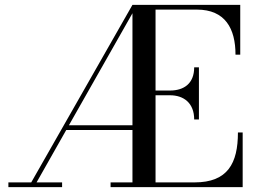

<svg xmlns="http://www.w3.org/2000/svg" viewBox="-20 -770 1048 790"><path d="M14.5 -19.5V0H235.5V-19.5H130.5L252.5 -235H525V-19.5H435V0H978.5V-225H959C959 -98 917 -19.5 780.5 -19.5H620V-378H679.5C736.5 -378 779 -345.5 779 -278.5H798.5V-493H779C779 -426 736.5 -397.5 679.5 -397.5H620V-730.5H790C907 -730.5 949 -652 949 -545H968.5V-750H525L108.5 -19.5ZM263.5 -254.5 525 -715.5V-254.5Z"/></svg>

Font: Bodoni* 11
Style: Regular
Weight: 400
Version: Version 2.3